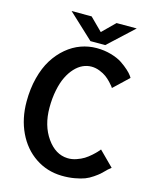

<svg xmlns="http://www.w3.org/2000/svg" viewBox="-140 -1053 926 1158"><g transform="rotate(15 323.5 -473.5)"><path d="M607.9 -663.1 515.1 -575.2Q512.7 -579.1 508.3 -585.2Q503.9 -591.3 488.8 -607.4Q473.6 -623.5 457 -635.7Q440.4 -647.9 415 -658Q389.6 -668 363.8 -668Q335.9 -668 309.8 -656Q283.7 -644 260.5 -619.1Q237.3 -594.2 220 -558.8Q202.6 -523.4 192.4 -473.1Q182.1 -422.9 182.1 -363.8Q182.1 -252.4 235.8 -176Q289.6 -99.6 365.2 -97.2Q392.6 -96.2 420.2 -105.7Q447.8 -115.2 467 -127.2Q486.3 -139.2 505.9 -156.7Q525.4 -174.3 532.7 -182.6Q540 -190.9 547.9 -200.2L638.2 -109.9Q612.3 -89.4 608.9 -84Q592.8 -67.9 583 -59.1Q573.2 -50.3 548.8 -33.4Q524.4 -16.6 500.7 -7.6Q477.1 1.5 439 8.3Q400.9 15.1 357.9 14.2Q266.6 12.2 193.6 -36.9Q120.6 -85.9 79.8 -171.6Q39.1 -257.3 39.1 -363.8Q39.1 -443.8 56.9 -512.7Q74.7 -581.5 105.7 -630.9Q136.7 -680.2 178.2 -715.1Q219.7 -750 267.3 -767.1Q314.9 -784.2 365.2 -784.2Q413.6 -784.2 456.3 -771.7Q499 -759.3 525.6 -741.5Q552.2 -723.6 571.8 -705.8Q591.3 -688 599.6 -675.8ZM409.2 -814.9H316.9L160.2 -960.9H285.2L362.8 -883.8L440.9 -960.9H566.9Z"/></g></svg>

Font: Junction Bold
Style: Bold
Weight: 700
Designer: Caroline Hadilaksono
Foundry: Caroline Hadilaksono
Version: Version 001.001